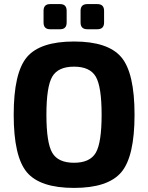

<svg xmlns="http://www.w3.org/2000/svg" viewBox="-20 -906 724 939"><path d="M225 -886H274Q306 -886 306 -853V-796Q306 -763 274 -763H225Q193 -763 193 -796V-853Q193 -886 225 -886ZM407 -886H456Q489 -886 489 -853V-796Q489 -763 456 -763H407Q374 -763 374 -796V-853Q374 -886 407 -886ZM111.5 -626.5Q176 -703 342 -703Q508 -703 573 -626.5Q638 -550 638 -345Q638 -140 573 -63.5Q508 13 342 13Q176 13 111.5 -63.5Q47 -140 47 -345Q47 -550 111.5 -626.5ZM448.5 -531Q420 -580 342 -580Q264 -580 235.5 -531Q207 -482 207 -345Q207 -208 235.5 -159Q264 -110 342 -110Q420 -110 448.5 -159Q477 -208 477 -345Q477 -482 448.5 -531Z"/></svg>

Font: Exo 2.0
Style: Bold
Weight: 700
Designer: Natanael Gama
Version: Version 1.001;PS 001.001;hotconv 1.0.70;makeotf.lib2.5.58329